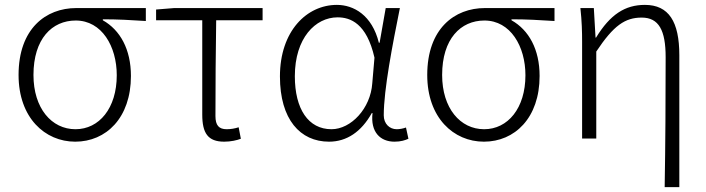

<svg xmlns="http://www.w3.org/2000/svg" viewBox="-20 -567 2891 786"><path d="M288 13C414 13 516 -84 516 -256C516 -365 472 -444 401 -484V-488C462 -488 516 -485 577 -481V-534H292C168 -534 56 -450 56 -260C56 -85 164 13 288 13ZM289 -38C191 -38 117 -124 117 -260C117 -408 193 -483 290 -483C397 -483 458 -377 458 -259C458 -124 386 -38 289 -38Z M898 13C925 13 951 7 966 1L957 -46C942 -41 925 -38 908 -38C876 -38 862 -54 862 -92C862 -219 863 -350 865 -484H1055V-534H693L619 -528V-484H808V-98C808 -22 831 13 898 13Z M1327 13C1399 13 1459 -27 1502 -104H1505C1496 -26 1537 13 1595 13C1621 13 1639 7 1652 1L1642 -45C1631 -41 1617 -38 1604 -38C1575 -38 1551 -60 1551 -95C1551 -200 1587 -385 1617 -534H1559L1534 -392H1531C1503 -505 1428 -547 1359 -547C1236 -547 1126 -440 1126 -254C1126 -78 1209 13 1327 13ZM1337 -38C1242 -38 1187 -121 1187 -255C1187 -411 1271 -496 1362 -496C1414 -496 1481 -472 1513 -331L1504 -226C1497 -123 1417 -38 1337 -38Z M1961 13C2087 13 2189 -84 2189 -256C2189 -365 2145 -444 2074 -484V-488C2135 -488 2189 -485 2250 -481V-534H1965C1841 -534 1729 -450 1729 -260C1729 -85 1837 13 1961 13ZM1962 -38C1864 -38 1790 -124 1790 -260C1790 -408 1866 -483 1963 -483C2070 -483 2131 -377 2131 -259C2131 -124 2059 -38 1962 -38Z M2701 199H2761V-341C2761 -478 2718 -547 2620 -547C2539 -547 2478 -508 2420 -413H2418L2411 -534H2356C2362 -479 2363 -438 2363 -395V0H2421V-356C2492 -463 2539 -495 2607 -495C2677 -495 2705 -443 2705 -333C2705 -165 2704 22 2701 199Z"/></svg>

Font: Noto Sans SC Light
Style: Regular
Weight: 300
Designer: Ryoko NISHIZUKA 西塚涼子 (kana, bopomofo & ideographs); Paul D. Hunt (Latin, Greek & Cyrillic); Sandoll Communications 산돌커뮤니
Foundry: Adobe
Version: Version 2.004;hotconv 1.0.118;makeotfexe 2.5.65603